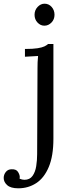

<svg xmlns="http://www.w3.org/2000/svg" viewBox="-108 -748 389 1039"><path d="M-9 271Q-50 271 -69 254Q-88 237 -88 215Q-88 197 -76.5 182.5Q-65 168 -45 168Q-20 167 -10.5 182.5Q-1 198 -1 210Q-1 216 -2 219Q12 225 24 225Q53 225 68 204Q83 183 88 151Q93 119 93 86L95 -380Q95 -396 95.5 -410.5Q96 -425 98 -445Q80 -444 62.5 -443Q45 -442 27 -441V-483Q71 -483 95.5 -487Q120 -491 132.5 -497Q145 -503 152 -510H181V3Q181 96 156 155.5Q131 215 88 243Q45 271 -9 271ZM132 -609Q111 -609 95 -626Q79 -643 79 -668Q79 -693 95.5 -710.5Q112 -728 133 -728Q156 -728 171.5 -710.5Q187 -693 187 -668Q187 -643 170.5 -626Q154 -609 132 -609Z"/></svg>

Font: Lora
Style: Regular
Weight: 400
Designer: Olga Karpushina, Alexei Vanyashin (Cyrillic)
Foundry: Cyreal
Version: Version 3.005; ttfautohint (v1.8.4.7-5d5b)